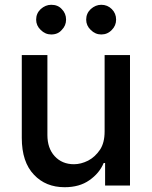

<svg xmlns="http://www.w3.org/2000/svg" viewBox="-20 -775 634 802"><path d="M523 -545V0H419V-94H413Q395 -51 353 -22Q312 7 250 7Q171 7 122 -45Q71 -98 71 -199V-545H178V-211Q178 -156 208 -123Q239 -89 289 -89Q318 -89 348 -104Q377 -119 398 -150Q417 -179 417 -226V-545ZM150 -650Q131 -668 131 -693Q131 -719 150 -737Q170 -755 194 -755Q222 -755 238 -737Q256 -719 256 -693Q256 -668 238 -650Q222 -631 194 -631Q169 -631 150 -650ZM359 -650Q340 -668 340 -693Q340 -719 359 -737Q379 -755 403 -755Q429 -755 447 -737Q465 -719 465 -693Q465 -668 447 -650Q429 -631 403 -631Q378 -631 359 -650Z"/></svg>

Font: Sinter Medium
Style: Regular
Weight: 500
Foundry: Adobe & rsms
Version: Version 1.000